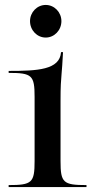

<svg xmlns="http://www.w3.org/2000/svg" viewBox="-20 -757 385 777"><path d="M101.5 -671.5C101.5 -634.8 129.9 -605 165 -605C200.1 -605 228.5 -634.8 228.5 -671.5C228.5 -707.4 200.1 -737 165 -737C129.9 -737 101.5 -707.4 101.5 -671.5ZM15 0H330V-8C235.5 -8 225 -17.7 225 -105V-350C225 -409.1 226.7 -429.2 229.1 -457.4C230.8 -477.3 232.9 -502.3 235 -546H227C222 -474 131.2 -470 15 -470V-462C109.5 -462 120 -452.3 120 -365V-105C120 -17.7 109.5 -8 15 -8Z"/></svg>

Font: Prida01
Style: Bold
Weight: 700
Designer: gluk
Foundry: gluk
Version: Version 00.072